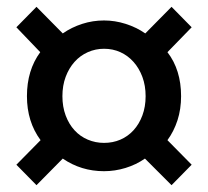

<svg xmlns="http://www.w3.org/2000/svg" viewBox="-20 -652 610 563"><path d="M28 -169 99 -241Q59 -295 59 -370Q59 -446 98 -499L28 -572L87 -632L164 -554Q190 -572 221 -582Q252 -592 285 -592Q317 -592 348.5 -582Q380 -572 406 -554L483 -632L542 -572L471 -499Q511 -447 511 -370Q511 -332 500.5 -299.5Q490 -267 471 -241L542 -169L483 -109L405 -187Q379 -169 348 -159.5Q317 -150 285 -150Q218 -150 164 -187L87 -109ZM285 -233Q311 -233 333 -242.5Q355 -252 371.5 -270Q388 -288 397.5 -313.5Q407 -339 407 -370Q407 -401 397.5 -426.5Q388 -452 371.5 -470.5Q355 -489 333 -499Q311 -509 285 -509Q260 -509 237.5 -499Q215 -489 198.5 -470.5Q182 -452 172.5 -426.5Q163 -401 163 -370Q163 -339 172.5 -313.5Q182 -288 198.5 -270Q215 -252 237.5 -242.5Q260 -233 285 -233Z"/></svg>

Font: Kinto Sans Med
Style: Regular
Weight: 500
Designer: Authors: Ryoko NISHIZUKA  (kana & ideographs); Paul D. Hunt (Latin, Greek & Cyrillic); Wenlong ZHANG  (bopomofo); Sandol
Foundry: Adobe Systems Incorporated, ookami Inc.
Version: Version 0.001